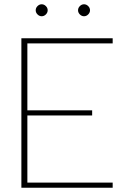

<svg xmlns="http://www.w3.org/2000/svg" viewBox="-20 -878 607 898"><path d="M175 -858Q186 -858 194.5 -849.5Q203 -841 203 -830Q203 -819 194.5 -810.5Q186 -802 175 -802Q164 -802 155.5 -810.5Q147 -819 147 -830Q147 -841 155.5 -849.5Q164 -858 175 -858ZM373 -858Q384 -858 392.5 -849.5Q401 -841 401 -830Q401 -819 392.5 -810.5Q384 -802 373 -802Q362 -802 353.5 -810.5Q345 -819 345 -830Q345 -841 353.5 -849.5Q362 -858 373 -858ZM411 -362V-338H108V-24H507V0H80V-699H507V-675H108V-362Z"/></svg>

Font: Prompt Thin
Style: Regular
Weight: 100
Designer: Katatrad Team
Foundry: CadsonDemak
Version: Version 1.030